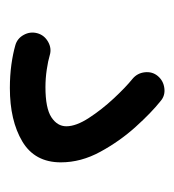

<svg xmlns="http://www.w3.org/2000/svg" viewBox="-2 -76 358 395"><g transform="rotate(90 177.5 122.0)"><path d="M135.7 -22.9Q145.5 -34.7 160.9 -36.6Q176.3 -38.6 187.5 -28.8Q211.4 -9.8 240.7 22.7Q270 55.2 291.7 95Q313.5 134.8 313.5 176.3Q313.5 230 270.5 255.6Q227.5 281.2 160.6 281.2Q135.3 281.2 112.5 278.1Q89.8 274.9 72.8 270Q58.6 266.1 51.3 252.7Q43.9 239.3 47.9 224.6Q51.8 210.4 65.4 202.6Q79.1 194.8 93.3 199.2Q104.5 202.6 122.6 205.3Q140.6 208 158.7 208Q202.1 208 220.7 195.8Q239.3 183.6 239.3 165Q239.3 145 222.2 118.7Q205.1 92.3 182.1 67.6Q159.2 43 141.6 28.8Q129.9 19 128.2 3.7Q126.5 -11.7 135.7 -22.9Z"/></g></svg>

Font: Mikhak-DS1-FD Regular
Style: Regular
Weight: 400
Designer: Amin Abedi
Version: Version 3.2